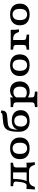

<svg xmlns="http://www.w3.org/2000/svg" viewBox="1706 -2380 862 4313"><g transform="rotate(-90 2136.5 -224.0)"><path d="M253.1 -2.4Q208.7 -2.4 179.3 9.1Q149.9 20.7 130 49Q110.2 77.2 93.1 128.2H34.2Q40.6 77.2 43.2 32.7Q45.8 -11.9 45.4 -58.9Q79.6 -57.6 113 -57Q146.5 -56.5 180.7 -56.5H253.1H449.4V-2.4ZM106.6 11.3 119.2 -54.8Q137.9 -54.8 152.9 -64.7Q167.8 -74.5 179.4 -99.1Q191 -123.7 199.8 -168.1Q208.5 -212.6 214 -282.7Q215.3 -323.1 201.3 -337.8Q187.4 -352.4 146.4 -356.4L109.8 -359.9V-416.4Q146 -415.6 184.5 -414.8Q223 -413.9 271.5 -413.9H278.3H474.2H475Q523.5 -413.9 562.2 -414.8Q600.9 -415.6 636.7 -416.4V-359.9L600.1 -356.4Q559.2 -352.4 545 -337.8Q530.8 -323.1 530.8 -282.7V-208.2H419.3V-368.6L432 -359.9H263.8L274.7 -365.6Q271.8 -260.4 261.6 -188.4Q251.3 -116.3 232 -72.2Q212.7 -28.1 181.8 -8.4Q151 11.3 106.6 11.3ZM419.3 -2.4V-208.2H530.8V-2.4ZM419.3 -2.4 420.1 -10.5 432.8 -56.5H446.5H505.5Q539 -56.5 571.8 -57Q604.7 -57.6 637.8 -58.9Q637.4 -11.9 640 32.7Q642.6 77.2 649 128.2H590.1Q574.1 77.2 555.2 49Q536.3 20.7 510.3 9.1Q484.2 -2.4 446.5 -2.4Z M961.1 11.3Q891.3 11.3 836.3 -12.4Q781.2 -36 749.5 -84.5Q717.7 -132.9 717.7 -208.1Q717.7 -283.4 749.3 -332.2Q780.8 -381 836.1 -404.7Q891.3 -428.3 961.1 -428.3Q1031.7 -428.3 1086.1 -404.7Q1140.6 -381 1172.1 -332.2Q1203.7 -283.4 1203.7 -208.1Q1203.7 -133.2 1172.1 -84.6Q1140.6 -36 1086.1 -12.4Q1031.7 11.3 961.1 11.3ZM961.1 -45.2Q1015.6 -45.2 1051 -83.3Q1086.5 -121.4 1086.5 -208.1Q1086.5 -297.4 1051 -334.7Q1015.6 -371.9 961.1 -371.9Q905.8 -371.9 870.4 -334.7Q834.9 -297.4 834.9 -208.1Q834.9 -121.4 870.4 -83.3Q905.8 -45.2 961.1 -45.2Z M1575.3 11.3Q1500.8 11.3 1446.1 -15.1Q1391.5 -41.5 1361.9 -96.3Q1332.2 -151 1332.2 -235.8Q1332.2 -311.8 1340.3 -368.5Q1348.4 -425.2 1364.8 -465.2Q1381.2 -505.1 1406.2 -529.4Q1431.4 -553.7 1469.1 -567Q1506.9 -580.3 1569 -586.3Q1589.9 -588.7 1611.5 -590.5Q1633 -592.4 1654 -594.4Q1675.1 -596.4 1692.4 -597.6Q1718.1 -600.4 1731.4 -603.6Q1744.7 -606.8 1751.1 -614.2Q1757.4 -621.6 1761 -635.5L1812.4 -625.3Q1808.7 -575.7 1795.2 -548.2Q1781.7 -520.8 1750.8 -508.4Q1719.9 -495.9 1662.7 -491.1Q1640.7 -489.6 1621.1 -487.8Q1601.5 -486 1583.4 -484.6Q1565.4 -483.2 1546.2 -481.2Q1498.7 -477.2 1468.2 -466.7Q1437.7 -456.1 1419.8 -433.6Q1401.9 -411.2 1392.5 -370.8Q1383.1 -330.4 1377.9 -266.4H1391.4L1376 -251.6Q1390.7 -298.4 1419.4 -329.1Q1448.1 -359.8 1490.7 -375Q1533.3 -390.2 1588.2 -390.2Q1657.3 -390.2 1708.7 -366.9Q1760.1 -343.7 1789 -299.2Q1817.8 -254.7 1817.8 -189.2Q1817.8 -124.6 1787.3 -79.9Q1756.9 -35.2 1702.2 -12Q1647.6 11.3 1575.3 11.3ZM1575.3 -45.2Q1632.3 -45.2 1666.5 -81.7Q1700.6 -118.2 1700.6 -189.2Q1700.6 -260.6 1666.7 -297.2Q1632.7 -333.7 1575.6 -333.7Q1518.2 -333.7 1483.8 -297.4Q1449.4 -261 1449.4 -189.2Q1449.4 -118.2 1484 -81.7Q1518.6 -45.2 1575.3 -45.2Z M2049.2 183.9Q2000.8 183.9 1962.3 184.7Q1923.8 185.5 1887.6 186.3V129.8L1924.2 126.3Q1965.1 122.3 1979.3 107.5Q1993.5 92.7 1993.5 52.6V-208.2H2105V52.6Q2105 79.5 2111.8 94.3Q2118.5 109.1 2136.2 115.9Q2154 122.7 2185.5 125.4L2235.5 129.8V186.3Q2208.1 185.5 2179.1 185.1Q2150.1 184.7 2118.3 184.3Q2086.5 183.9 2049.2 183.9ZM2260.5 -427.7Q2321.4 -427.7 2367 -401Q2412.7 -374.4 2438.1 -326.2Q2463.6 -278 2463.6 -213.1Q2463.6 -144.9 2435.7 -94.3Q2407.8 -43.7 2357.2 -15.8Q2306.6 12 2238.2 12Q2190.6 12 2151.2 -3Q2111.9 -18 2081.3 -46.9L2092.2 -108.1Q2108.3 -81.8 2139.6 -67.2Q2170.8 -52.5 2210.6 -52.5Q2276 -52.5 2311.2 -92.5Q2346.4 -132.4 2346.4 -206.8Q2346.4 -277.6 2314.4 -315.6Q2282.4 -353.6 2222.3 -353.6Q2179.6 -353.6 2147.1 -333.9Q2114.7 -314.2 2098.7 -277.9L2089.3 -328.6Q2109.4 -375.5 2154.9 -401.6Q2200.5 -427.7 2260.5 -427.7ZM1993.5 -208.2V-275Q1993.5 -319.4 1979.3 -336.1Q1965.1 -352.7 1924.2 -356.7L1887.6 -360.2V-416.7Q1902.7 -415.9 1919.5 -415.5Q1936.2 -415.1 1962.8 -415.1Q2005.5 -415.1 2041.3 -417.9Q2077.1 -420.7 2105 -425.9V-416.7V-208.2Z M2828 11.3Q2758.3 11.3 2703.2 -12.4Q2648.1 -36 2616.4 -84.5Q2584.7 -132.9 2584.7 -208.1Q2584.7 -283.4 2616.2 -332.2Q2647.7 -381 2703 -404.7Q2758.3 -428.3 2828 -428.3Q2898.6 -428.3 2953.1 -404.7Q3007.5 -381 3039.1 -332.2Q3070.6 -283.4 3070.6 -208.1Q3070.6 -133.2 3039.1 -84.6Q3007.5 -36 2953.1 -12.4Q2898.6 11.3 2828 11.3ZM2828 -45.2Q2882.5 -45.2 2918 -83.3Q2953.4 -121.4 2953.4 -208.1Q2953.4 -297.4 2918 -334.7Q2882.5 -371.9 2828 -371.9Q2772.7 -371.9 2737.3 -334.7Q2701.9 -297.4 2701.9 -208.1Q2701.9 -121.4 2737.3 -83.3Q2772.7 -45.2 2828 -45.2Z M3282.4 -208.2V-282.7Q3282.4 -323.1 3268.2 -337.8Q3254 -352.4 3213.1 -356.4L3176.5 -359.9V-416.4Q3212.7 -415.6 3251.2 -414.8Q3289.7 -413.9 3338.2 -413.9L3393.9 -387.6V-208.2ZM3338.2 -359.1V-413.9L3414 -413.1H3486.4Q3520.6 -413.1 3554.1 -413.7Q3587.5 -414.3 3621.7 -415.6Q3621.3 -368.6 3623.9 -324Q3626.5 -279.5 3632.9 -228.5H3574Q3557.3 -279.5 3537.3 -307.7Q3517.2 -336 3488 -347.5Q3458.8 -359.1 3414 -359.1ZM3338.2 -2.4Q3289.7 -2.4 3251.2 -1.6Q3212.7 -0.8 3176.5 0V-56.5L3213.1 -60Q3254 -64 3268.2 -78.8Q3282.4 -93.6 3282.4 -133.6V-208.2H3393.9V-133.6Q3393.9 -106.8 3400.5 -91.8Q3407 -76.8 3423.7 -70.2Q3440.3 -63.6 3469.9 -60.4L3514.7 -56.5V0Q3489 -0.8 3461.6 -1.2Q3434.1 -1.6 3403.8 -2Q3373.4 -2.4 3338.2 -2.4Z M3967.6 11.3Q3897.8 11.3 3842.7 -12.4Q3787.6 -36 3755.9 -84.5Q3724.2 -132.9 3724.2 -208.1Q3724.2 -283.4 3755.7 -332.2Q3787.3 -381 3842.5 -404.7Q3897.8 -428.3 3967.6 -428.3Q4038.1 -428.3 4092.6 -404.7Q4147.1 -381 4178.6 -332.2Q4210.1 -283.4 4210.1 -208.1Q4210.1 -133.2 4178.6 -84.6Q4147.1 -36 4092.6 -12.4Q4038.1 11.3 3967.6 11.3ZM3967.6 -45.2Q4022.1 -45.2 4057.5 -83.3Q4092.9 -121.4 4092.9 -208.1Q4092.9 -297.4 4057.5 -334.7Q4022.1 -371.9 3967.6 -371.9Q3912.3 -371.9 3876.8 -334.7Q3841.4 -297.4 3841.4 -208.1Q3841.4 -121.4 3876.8 -83.3Q3912.3 -45.2 3967.6 -45.2Z"/></g></svg>

Font: Playfair 5pt SemiExpanded Light
Style: Regular
Weight: 300
Width: 6
Designer: Claus Eggers Sørensen
Foundry: Claus Eggers Sørensen
Version: Version 2.203